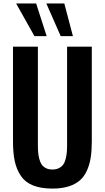

<svg xmlns="http://www.w3.org/2000/svg" viewBox="-20 -1080 606 1111"><path d="M179.2 -871.1 73.2 -1060.1H189L250 -871.1ZM331.1 -871.1 248 -1060.1H352.1L401.9 -871.1ZM283.2 11.2Q216.3 11.2 170.9 -7.1Q125.5 -25.4 100.6 -62.5Q75.7 -99.6 65.4 -147.2Q55.2 -194.8 55.2 -262.2V-810.1H199.2V-245.1Q199.2 -218.8 200.7 -200Q202.1 -181.2 207.3 -160.9Q212.4 -140.6 221.2 -127.9Q230 -115.2 245.6 -107.2Q261.2 -99.1 283.2 -99.1Q305.2 -99.1 321 -107.2Q336.9 -115.2 345.9 -127.9Q355 -140.6 360.1 -160.9Q365.2 -181.2 366.7 -200Q368.2 -218.8 368.2 -245.1V-810.1H511.2V-262.2Q511.2 -209 504.9 -168.2Q498.5 -127.4 482.9 -92.8Q467.3 -58.1 441.7 -35.9Q416 -13.7 376.5 -1.2Q336.9 11.2 283.2 11.2Z"/></svg>

Font: Oswald Medium
Style: Regular
Weight: 500
Designer: Vernon Adams
Foundry: Vernon Adams
Version: Version 4.103